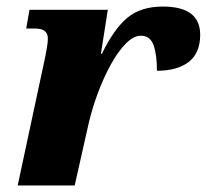

<svg xmlns="http://www.w3.org/2000/svg" viewBox="-20 -566 631 586"><path d="M119 -397Q121 -409 123.5 -422.5Q126 -436 126 -449Q126 -463 117 -471Q108 -479 84 -479H60L70 -536H309L288 -402H291Q328 -478 369 -512Q410 -546 477 -546Q591 -546 591 -460Q591 -404 556 -377Q521 -350 459 -350Q459 -400 448.5 -428.5Q438 -457 410 -457Q388 -457 364.5 -433.5Q341 -410 318.5 -369.5Q296 -329 277 -277.5Q258 -226 246 -169L208 0H34Z"/></svg>

Font: Noto Serif ExtraBold
Style: Italic
Weight: 800
Italic angle: -12°
Designer: Monotype Design Team
Foundry: Monotype Imaging Inc.
Version: Version 2.013